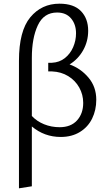

<svg xmlns="http://www.w3.org/2000/svg" viewBox="-20 -734 587 1043"><path d="M303 -714Q381 -714 420 -673.5Q459 -633 459 -567Q459 -510 432 -461.5Q405 -413 358 -384Q419 -362 461 -312Q503 -262 503 -192Q503 -136 480.5 -90Q458 -44 414 -17Q370 10 310 10Q221 10 153 -47V278L83 289V-404Q83 -566 144.5 -640Q206 -714 303 -714ZM304 -43Q365 -43 398.5 -80Q432 -117 432 -175Q432 -220 410.5 -258.5Q389 -297 350.5 -320.5Q312 -344 263 -346H242V-393H262Q303 -395 332.5 -418.5Q362 -442 377.5 -478Q393 -514 393 -553Q393 -602 366 -634Q339 -666 290 -666Q218 -666 185.5 -596.5Q153 -527 153 -420V-104Q180 -75 219.5 -59Q259 -43 304 -43Z"/></svg>

Font: QiushuiShotai Bright
Style: Regular
Weight: 400
Designer: Christian Thalmann (Catharsis Fonts)
Version: Version 1.250;